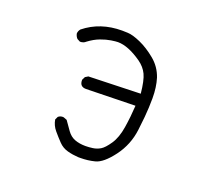

<svg xmlns="http://www.w3.org/2000/svg" viewBox="-132 -927 1264 1142"><g transform="rotate(20 500.0 -355.5)"><path d="M481 43H467Q432 41 398.5 32Q365 23 340.5 -2.5Q316 -28 292 -56.5Q268 -85 262 -121L271 -140Q282 -151 302 -151Q305 -151 327 -142Q347 -113 367.5 -84.5Q388 -56 417.5 -45Q447 -34 485 -34Q507 -34 531.5 -37.5Q556 -41 578 -54Q600 -67 628.5 -109Q657 -151 668 -220.5Q679 -290 683 -361L372 -354Q332 -354 332 -395V-398L342 -418L360 -429L688 -439Q680 -520 662.5 -557Q645 -594 607 -621Q521 -681 456 -681Q443 -681 413.5 -676.5Q384 -672 349 -659Q314 -646 278 -619Q265 -606 242 -606L223 -616Q211 -629 208 -646Q209 -662 220 -675Q318 -754 456 -754Q459 -754 491 -753Q523 -752 573.5 -729.5Q624 -707 674.5 -665.5Q725 -624 746 -562Q763 -507 763 -437Q763 -426 761.5 -378Q760 -330 748 -232.5Q736 -135 678 -57.5Q620 20 571 32Q528 43 481 43Z"/></g></svg>

Font: Xiaolai SC
Style: Regular
Weight: 400
Designer: Nozomi Seto 瀬戸のぞみ
Version: Version 3.11;December 4, 2020;FontCreator 13.0.0.2613 64-bit